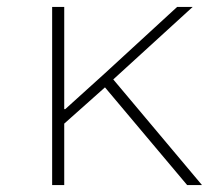

<svg xmlns="http://www.w3.org/2000/svg" viewBox="-20 -536 640 556"><path d="M284 -283 166 -178V0H131V-516H166V-220H169L284 -324L493 -516H538L308 -306L565 0H522Z"/></svg>

Font: IBM Plex Mono ExtraLight
Style: Regular
Weight: 200
Monospace: yes
Designer: Mike Abbink, Paul van der Laan, Pieter van Rosmalen
Foundry: Bold Monday
Version: Version 2.3